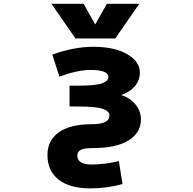

<svg xmlns="http://www.w3.org/2000/svg" viewBox="-20 -788 1040 1037"><path d="M476.6 -117.2Q571.3 -117.2 571.3 -164.1Q571.3 -187.5 534.7 -200.2Q498 -212.9 398.4 -212.9H355.5V-325.2H398.4Q494.1 -325.2 529.8 -337.4Q565.4 -349.6 565.4 -372.1Q565.4 -410.2 467.8 -410.2Q399.4 -410.2 300.8 -374L262.7 -493.2Q378.9 -535.2 483.4 -535.2Q599.6 -535.2 667.5 -495.1Q735.4 -455.1 735.4 -396.5Q735.4 -350.6 703.1 -316.4Q676.8 -289.1 633.8 -274.4Q672.9 -264.6 703.1 -233.4Q741.2 -194.3 741.2 -142.6Q741.2 -71.3 674.3 -29.8Q607.4 11.7 483.4 11.7Q432.6 11.7 415 22Q397.5 32.2 397.5 51.8Q397.5 99.6 472.7 100.6Q545.9 100.6 622.1 82L641.6 206.1Q556.6 229.5 468.8 229.5Q356.4 229.5 296.4 182.1Q236.3 134.8 236.3 48.8Q236.3 -29.3 297.4 -73.2Q358.4 -117.2 476.6 -117.2ZM494.1 -656.2 557.6 -767.6H732.4L602.5 -580.1H387.7L257.8 -767.6H431.6Z"/></svg>

Font: GenEi Gothic M Heavy
Style: Regular
Weight: 800
Designer: o_tamon (Modified); [Source Han Sans]
Ryoko NISHIZUKA  (kana & ideographs); Paul D. Hunt (Latin, Greek & Cyrillic); Wenl
Version: Version 1.1a;Original Version 1.004